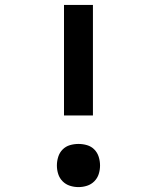

<svg xmlns="http://www.w3.org/2000/svg" viewBox="-20 -755 640 783"><path d="M241 -284V-735H359V-284ZM300 8Q282 8 265 2.5Q248 -3 235.5 -15.5Q223 -28 217.5 -45Q212 -62 212 -80Q212 -98 217.5 -115.5Q223 -133 235.5 -145.5Q248 -158 265 -163Q282 -168 300 -168Q318 -168 335 -163Q352 -158 364.5 -145.5Q377 -133 382.5 -115.5Q388 -98 388 -80Q388 -62 382.5 -45Q377 -28 364.5 -15.5Q352 -3 335 2.5Q318 8 300 8Z"/></svg>

Font: R Plex Mono
Style: Bold
Weight: 700
Monospace: yes
Designer: Belleve Invis
Foundry: Belleve Invis
Version: Version 31.8.0